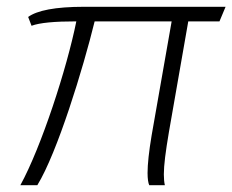

<svg xmlns="http://www.w3.org/2000/svg" viewBox="-20 -546 685 566"><path d="M40 0H90C149 -96 225 -344 259 -483H486L427 -147C419 -99 415 -62 415 -36C415 -19 417 -6 420 0H466C464 -8 463 -20 463 -32C463 -59 468 -98 478 -157L535 -483H627L645 -526H228C142 -526 89 -515 63 -496L73 -470C97 -479 141 -483 205 -483C177 -344 102 -113 40 0Z"/></svg>

Font: Archivo Thin
Style: Italic
Weight: 100
Italic angle: -10°
Designer: Hector Gatti
Foundry: Omnibus-Type
Version: Version 2.001